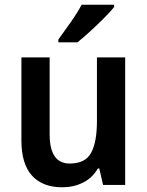

<svg xmlns="http://www.w3.org/2000/svg" viewBox="-20 -786 626 816"><path d="M512 -542V0H418L402 -70H396Q372 -29 332 -9.5Q292 10 245 10Q161 10 116 -39.5Q71 -89 71 -189V-542H191V-215Q191 -91 276 -91Q343 -91 367.5 -137Q392 -183 392 -271V-542ZM465 -756Q450 -737 422 -709Q394 -681 363.5 -653Q333 -625 309 -606H228V-618Q252 -651 280.5 -691.5Q309 -732 327 -766H465Z"/></svg>

Font: Noto Sans Sinhala SemiCondensed SemiBold
Style: Regular
Weight: 600
Width: 4
Designer: Jelle Bosma - Monotype Design Team
Foundry: Monotype Imaging Inc.
Version: Version 2.006; ttfautohint (v1.8.4.7-5d5b)